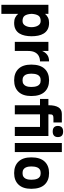

<svg xmlns="http://www.w3.org/2000/svg" viewBox="929 -1688 959 2858"><g transform="rotate(90 1409.0 -259.5)"><path d="M187 200H52V-500H187V-450Q210 -478 242.5 -494Q275 -510 320 -510Q379 -510 418 -488.5Q457 -467 479.5 -430Q502 -393 511 -347Q520 -301 520 -252V-250V-248Q520 -198 510.5 -151.5Q501 -105 478.5 -68.5Q456 -32 417.5 -11Q379 10 320 10Q275 10 242.5 -6Q210 -22 187 -50ZM292 -385Q238 -385 215 -353.5Q192 -322 187 -257V-243Q192 -178 215 -146.5Q238 -115 292 -115Q339 -115 362 -155Q385 -195 385 -250Q384 -307 361 -346Q338 -385 292 -385Z M604 0V-500H739V-407Q759 -455 796.5 -482.5Q834 -510 894 -510V-375Q851 -375 815.5 -357Q780 -339 759.5 -300Q739 -261 739 -197V0Z M942 -245Q942 -377 1004 -443.5Q1066 -510 1176 -510Q1286 -510 1348 -443.5Q1410 -377 1410 -245Q1410 -121 1348 -55.5Q1286 10 1176 10Q1066 10 1004 -55.5Q942 -121 942 -245ZM1176 -115Q1210 -115 1230 -128.5Q1250 -142 1259.5 -162.5Q1269 -183 1272 -205.5Q1275 -228 1275 -245Q1275 -266 1272 -290Q1269 -314 1259.5 -336Q1250 -358 1230 -371.5Q1210 -385 1176 -385Q1142 -385 1122 -371.5Q1102 -358 1092.5 -336Q1083 -314 1080 -290Q1077 -266 1077 -245Q1077 -228 1080 -205.5Q1083 -183 1092.5 -162.5Q1102 -142 1122 -128.5Q1142 -115 1176 -115Z M1855 -640Q1855 -719 1939 -719Q2021 -719 2021 -640Q2021 -604 2000 -584Q1979 -564 1939 -564Q1896 -564 1875.5 -584Q1855 -604 1855 -640ZM1453 -500H1547V-505Q1547 -598 1578 -649Q1609 -700 1677 -700H1803V-575H1743Q1713 -575 1700.5 -568Q1688 -561 1685 -547.5Q1682 -534 1682 -514V-500H2005V0H1870V-375H1682V0H1547V-375H1453Z M2109 -700H2244V0H2109Z M2323 -245Q2323 -377 2385 -443.5Q2447 -510 2557 -510Q2667 -510 2729 -443.5Q2791 -377 2791 -245Q2791 -121 2729 -55.5Q2667 10 2557 10Q2447 10 2385 -55.5Q2323 -121 2323 -245ZM2557 -115Q2591 -115 2611 -128.5Q2631 -142 2640.5 -162.5Q2650 -183 2653 -205.5Q2656 -228 2656 -245Q2656 -266 2653 -290Q2650 -314 2640.5 -336Q2631 -358 2611 -371.5Q2591 -385 2557 -385Q2523 -385 2503 -371.5Q2483 -358 2473.5 -336Q2464 -314 2461 -290Q2458 -266 2458 -245Q2458 -228 2461 -205.5Q2464 -183 2473.5 -162.5Q2483 -142 2503 -128.5Q2523 -115 2557 -115Z"/></g></svg>

Font: Haskoy ExtraBold
Style: Regular
Weight: 800
Designer: Ertekin Erdin
Foundry: Ertekin Erdin
Version: Version 2.000; ttfautohint (v1.8.4.7-5d5b)